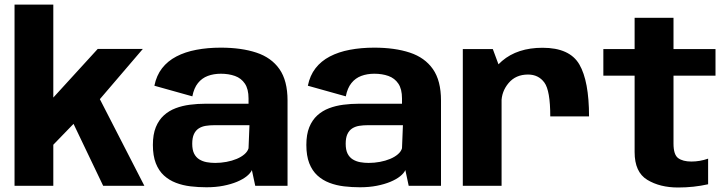

<svg xmlns="http://www.w3.org/2000/svg" viewBox="-20 -805 3154 832"><path d="M43 0H211V-245L201.5 -168L324 -294.5L288.5 -289.5L427 0H605.5L408 -384.5L397.5 -357.5L599 -593H403.5L176.5 -344.5L211 -321.5V-785H43Z M874.5 6.5Q914.5 6.5 947.8 0Q981 -6.5 1006.8 -17.2Q1032.5 -28 1049 -41.2Q1065.5 -54.5 1071.5 -68L1086 0H1226V-369.5Q1226 -455.5 1191 -505.5Q1156 -555.5 1091 -577Q1026 -598.5 936.5 -598.5Q879.5 -598.5 830.8 -589.2Q782 -580 744.2 -560.2Q706.5 -540.5 682.2 -509.2Q658 -478 649 -433.5L813.5 -387.5Q820.5 -423.5 837.8 -445Q855 -466.5 880.5 -476Q906 -485.5 937 -485.5Q971 -485.5 998.2 -475.8Q1025.5 -466 1041.2 -442.5Q1057 -419 1057 -378.5V-355.5H870Q836 -355.5 803 -351.2Q770 -347 741 -336Q712 -325 690 -305Q668 -285 655.2 -253.8Q642.5 -222.5 642.5 -177Q642.5 -130 655.2 -97.5Q668 -65 690.5 -44.5Q713 -24 742.5 -12.8Q772 -1.5 805.8 2.5Q839.5 6.5 874.5 6.5ZM912.5 -99Q893.5 -99 875.8 -102.2Q858 -105.5 843.8 -114.2Q829.5 -123 821.2 -139.2Q813 -155.5 813 -182Q813 -208 820.5 -224Q828 -240 841.2 -248.5Q854.5 -257 872 -259.8Q889.5 -262.5 909.5 -262.5H1061L1057 -162.5Q1053 -148.5 1039.5 -136.8Q1026 -125 1005.8 -116.5Q985.5 -108 961.2 -103.5Q937 -99 912.5 -99Z M1539.5 6.5Q1579.5 6.5 1612.8 0Q1646 -6.5 1671.8 -17.2Q1697.5 -28 1714 -41.2Q1730.5 -54.5 1736.5 -68L1751 0H1891V-369.5Q1891 -455.5 1856 -505.5Q1821 -555.5 1756 -577Q1691 -598.5 1601.5 -598.5Q1544.5 -598.5 1495.8 -589.2Q1447 -580 1409.2 -560.2Q1371.5 -540.5 1347.2 -509.2Q1323 -478 1314 -433.5L1478.5 -387.5Q1485.5 -423.5 1502.8 -445Q1520 -466.5 1545.5 -476Q1571 -485.5 1602 -485.5Q1636 -485.5 1663.2 -475.8Q1690.5 -466 1706.2 -442.5Q1722 -419 1722 -378.5V-355.5H1535Q1501 -355.5 1468 -351.2Q1435 -347 1406 -336Q1377 -325 1355 -305Q1333 -285 1320.2 -253.8Q1307.5 -222.5 1307.5 -177Q1307.5 -130 1320.2 -97.5Q1333 -65 1355.5 -44.5Q1378 -24 1407.5 -12.8Q1437 -1.5 1470.8 2.5Q1504.5 6.5 1539.5 6.5ZM1577.5 -99Q1558.5 -99 1540.8 -102.2Q1523 -105.5 1508.8 -114.2Q1494.5 -123 1486.2 -139.2Q1478 -155.5 1478 -182Q1478 -208 1485.5 -224Q1493 -240 1506.2 -248.5Q1519.5 -257 1537 -259.8Q1554.5 -262.5 1574.5 -262.5H1726L1722 -162.5Q1718 -148.5 1704.5 -136.8Q1691 -125 1670.8 -116.5Q1650.5 -108 1626.2 -103.5Q1602 -99 1577.5 -99Z M2364.5 -300.5H2532.5Q2532.5 -453.5 2490.5 -525.8Q2448.5 -598 2331 -598Q2222.5 -598 2155.5 -540.8Q2088.5 -483.5 2088.5 -399.5L2153 -361Q2153 -408.5 2184 -445.2Q2215 -482 2268 -482Q2313.5 -482 2339 -447.2Q2364.5 -412.5 2364.5 -300.5ZM1985.5 0H2153.5V-490L2115.5 -592.5H1985.5Z M2918.5 7.5Q2986.5 7.5 3048.5 -6.5V-117.5Q3013 -105 2976 -105Q2939 -105 2918.8 -119.8Q2898.5 -134.5 2898.5 -183V-477H3080.5V-592.5H2898.5V-728H2730V-592.5H2594.5V-477H2730V-146Q2730 -59 2784.8 -25.8Q2839.5 7.5 2918.5 7.5Z"/></svg>

Font: Anybody UltraCondensed Thin
Style: Bold
Weight: 700
Version: Version 1.111